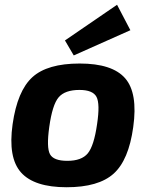

<svg xmlns="http://www.w3.org/2000/svg" viewBox="-20 -774 626 807"><path d="M528 -647 290 -541 253 -604 472 -754ZM315 -507Q452 -507 506 -445Q560 -383 540 -240Q521 -101 457.5 -44Q394 13 260 13Q124 13 68.5 -49Q13 -111 33 -252Q53 -392 116 -449.5Q179 -507 315 -507ZM314 -396Q253 -396 226.5 -365Q200 -334 187 -240Q175 -154 190 -126Q205 -98 263 -98Q323 -98 349 -129.5Q375 -161 388 -252Q401 -338 385.5 -367Q370 -396 314 -396Z"/></svg>

Font: Ezarion
Style: Bold Italic
Weight: 700
Italic angle: -8°
Designer: Natanael Gama
Version: Version 1.001;PS 001.001;hotconv 1.0.70;makeotf.lib2.5.58329